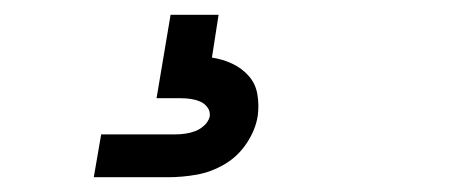

<svg xmlns="http://www.w3.org/2000/svg" viewBox="-20 -20 640 260"><path d="M107 220 117 162H217Q224 162 231 161Q238 160 244.5 157.5Q251 155 256.5 150Q262 145 264 138Q264 138 264 138Q264 138 264 138Q265 131 261 125.5Q257 120 251 117.5Q245 115 238.5 114Q232 113 225 113H192L211 0H276L267 58Q281 60 294 66Q307 72 316.5 82.5Q326 93 328.5 107.5Q331 122 329 137Q326 156 314 174Q302 192 284 202.5Q266 213 246.5 216.5Q227 220 207 220Z"/></svg>

Font: Iosevka Curly Slab LtEx
Style: Italic
Weight: 300
Width: 7
Italic angle: -9°
Monospace: yes
Designer: Belleve Invis
Foundry: Belleve Invis
Version: Version 11.1.0; ttfautohint (v1.8.3)